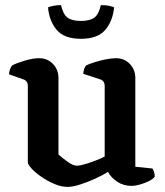

<svg xmlns="http://www.w3.org/2000/svg" viewBox="-20 -728 645 752"><path d="M245 4Q220 4 193 -7.5Q166 -19 142 -35.5Q118 -52 103.5 -68Q89 -84 89 -93V-391Q89 -411 72 -417L15 -437Q18 -462 28 -472Q45 -481 77 -490.5Q109 -500 133 -500Q166 -500 187.5 -477.5Q209 -455 209 -423V-123Q222 -111 244 -95Q266 -79 281 -79Q292 -79 311 -84.5Q330 -90 351.5 -98Q373 -106 390 -115V-391Q390 -411 373 -417L306 -439Q307 -451 310.5 -460Q314 -469 318 -472Q328 -477 349.5 -484Q371 -491 394.5 -495.5Q418 -500 434 -500Q467 -500 488.5 -477.5Q510 -455 510 -423V-75L577 -68Q580 -64 583 -55.5Q586 -47 586 -36Q580 -27 564 -19Q548 -11 529 -5.5Q510 0 495 0Q464 0 439.5 -16Q415 -32 403 -55Q383 -42 353.5 -28.5Q324 -15 294.5 -5.5Q265 4 245 4ZM297 -576Q232 -576 202.5 -610.5Q173 -645 168 -699Q174 -702 188 -705Q202 -708 219 -708Q227 -672 244.5 -659Q262 -646 297 -646Q332 -646 349.5 -659Q367 -672 375 -708Q396 -708 408.5 -705Q421 -702 427 -699Q421 -643 391 -609.5Q361 -576 297 -576Z"/></svg>

Font: Texturina SemiBold
Style: Regular
Weight: 600
Designer: Guillermo Torres Carreño
Foundry: Omnibus-Type
Version: Version 1.002; ttfautohint (v1.8.3)